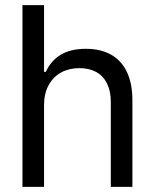

<svg xmlns="http://www.w3.org/2000/svg" viewBox="-20 -727 602 747"><path d="M151.4 0H67.4V-707H151.4V-447.3H158.2Q177.7 -490.2 215.8 -513.7Q253.9 -537.1 314.5 -537.1Q370.1 -537.1 410.6 -515.1Q451.2 -493.2 473.1 -448.2Q495.1 -403.3 495.1 -336.9V0H411.1V-331.1Q411.1 -372.1 396.5 -401.9Q381.8 -431.6 354.5 -446.8Q327.1 -461.9 289.1 -461.9Q249 -461.9 218.3 -445.3Q187.5 -428.7 169.4 -396Q151.4 -363.3 151.4 -318.4Z"/></svg>

Font: Pretendard JP Variable
Style: Regular
Weight: 400
Designer: Base glyphs from Inter by Rasmus Andersson; Hangul glyphs from Noto Sans CJK(Source Han Sans) by Jang Soo-young and Kang
Foundry: Kil Hyung-jin
Version: Version 1.307;Glyphs 3.2 (3192)